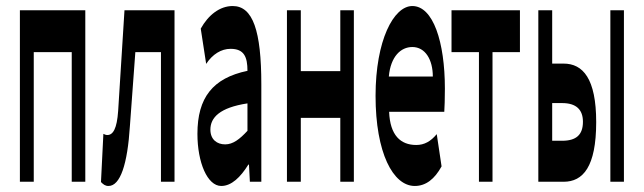

<svg xmlns="http://www.w3.org/2000/svg" viewBox="-20 -603 2136 637"><path d="M46 -569V0H92V-430H218V0H263V-569Z M340 14C379 14 403 -58 411 -185L429 -430H514V0H559V-569H393L372 -235C368 -176 355 -155 336 -155C331 -155 327 -157 323 -159L315 1C323 9 329 14 340 14Z M714 14C748 14 778 -15 804 -57H806L809 0H847V-323C847 -501 819 -583 752 -583C709 -583 671 -553 646 -508L664 -391C685 -423 714 -441 745 -441C790 -441 801 -414 801 -368C686 -344 635 -279 635 -159C635 -64 668 14 714 14ZM678 -173C678 -213 709 -246 801 -260V-169C775 -141 753 -124 727 -124C700 -124 678 -140 678 -173Z M932 -569V0H978V-212H1109V0H1154V-569H1109V-367H978V-569Z M1356 14C1393 14 1422 -9 1445 -51L1429 -158C1409 -134 1388 -122 1361 -122C1309 -122 1274 -154 1271 -232H1454C1455 -246 1456 -277 1456 -309C1456 -464 1417 -583 1348 -583C1286 -583 1226 -469 1226 -285C1226 -96 1284 14 1356 14ZM1270 -349C1276 -416 1310 -447 1348 -447C1391 -447 1416 -405 1416 -349Z M1569 -430V0H1614V-430H1705V-569H1478V-430Z M1766 -569V0H1850C1914 0 1958 -49 1958 -198C1958 -342 1914 -392 1850 -392H1812V-569ZM1812 -136V-261H1845C1892 -261 1914 -239 1914 -199C1914 -156 1892 -136 1845 -136ZM2005 0H2050V-569H2005Z"/></svg>

Font: 寒蝉无机体 CompactMedium
Style: Regular
Weight: 500
Width: 3
Designer: ChillTanhei {Warren2060}; 
Source Han Sans {Ryoko NISHIZUKA 西塚涼子 (kana, bopomofo & ideographs); Paul D. Hunt (Latin, Gre
Foundry: ChillType&Adobe
Version: Version 1.000;Glyphs 3.1.1 (3135)